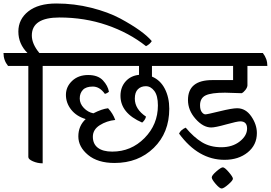

<svg xmlns="http://www.w3.org/2000/svg" viewBox="-56 -914 1549 1098"><path d="M-36 -611H101Q49 -663 49 -733.5Q49 -804 106 -849Q163 -894 266 -894Q369 -894 466 -869.5Q563 -845 632 -808Q763 -737 812 -679Q801 -661 779 -650Q682 -727 555 -770.5Q428 -814 284 -814Q126 -814 126 -711Q126 -663 169 -611H304Q330 -580 330 -537H188V20Q159 20 132.5 8.5Q106 -3 106 -16V-537H-10Q-36 -569 -36 -611Z M813 -537V-476Q861 -456 886.5 -406.5Q912 -357 912 -292Q912 -155 823.5 -68.5Q735 18 599 18Q503 18 447.5 -28Q392 -74 392 -134Q392 -194 434 -233Q381 -249 351 -287Q321 -325 321 -371.5Q321 -418 356.5 -451.5Q392 -485 448 -485Q504 -485 532.5 -454.5Q561 -424 567 -389Q556 -380 544 -377Q514 -419 475 -419Q436 -419 418 -400Q400 -381 400 -351Q400 -321 423.5 -296.5Q447 -272 478 -266Q527 -291 562 -295Q590 -265 603 -228Q554 -223 514.5 -198Q475 -173 475 -132Q475 -91 503.5 -69Q532 -47 586 -47Q694 -47 770.5 -124.5Q847 -202 847 -311Q847 -367 826.5 -394Q806 -421 778 -421Q750 -421 732.5 -403.5Q715 -386 715 -350Q715 -290 779 -247Q774 -227 757 -213Q633 -267 633 -366Q633 -415 662 -448Q691 -481 739 -486V-537H274Q248 -569 248 -611H952Q977 -579 977 -537Z M1326 -381 1231 -384Q1152 -384 1120 -368.5Q1088 -353 1088 -312Q1088 -286 1098 -273Q1108 -260 1118.5 -260Q1129 -260 1200 -277.5Q1271 -295 1300 -295Q1349 -295 1381 -248.5Q1413 -202 1413 -153Q1413 -85 1360.5 -42.5Q1308 0 1228 0Q1078 0 968 -150Q978 -172 1006 -184Q1052 -129 1099 -100.5Q1146 -72 1209.5 -72Q1273 -72 1315 -105Q1357 -138 1357 -179Q1357 -220 1318 -220Q1300 -220 1237.5 -202.5Q1175 -185 1152 -185Q1106 -185 1062.5 -234Q1019 -283 1019 -342Q1019 -456 1158 -456H1277V-537H938Q912 -569 912 -611H1447Q1473 -578 1473 -537H1359V-425Q1358 -413 1347 -399Q1336 -385 1326 -381ZM1155 100.5Q1155 89 1181.5 66Q1208 43 1218.5 43Q1229 43 1252.5 70.5Q1276 98 1276 108Q1276 118 1249.5 141Q1223 164 1211.5 164Q1200 164 1177.5 138Q1155 112 1155 100.5Z"/></svg>

Font: Karma Medium
Style: Regular
Weight: 500
Designer: Joana Correia
Foundry: Indian Type Foundry
Version: Version 1.202;PS 1.0;hotconv 1.0.78;makeotf.lib2.5.61930; tt